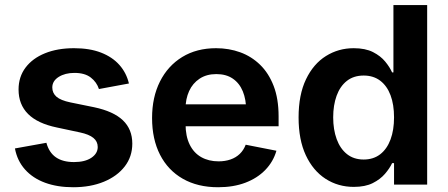

<svg xmlns="http://www.w3.org/2000/svg" viewBox="-20 -748 1816 778"><path d="M276.4 10.7Q212.4 10.7 162.6 -7.6Q112.8 -25.9 81.3 -61.3Q49.8 -96.7 40.5 -146.5L168 -169.4Q178.7 -129.9 206.5 -110.6Q234.4 -91.3 279.8 -91.3Q324.2 -91.3 350.1 -108.6Q376 -126 376 -152.3Q376 -174.8 358.4 -189.2Q340.8 -203.6 304.2 -211.4L210.4 -231.4Q132.3 -247.6 93.8 -286.1Q55.2 -324.7 55.2 -385.3Q55.2 -436.5 83.5 -474.1Q111.8 -511.7 162.4 -532.2Q212.9 -552.7 279.8 -552.7Q343.3 -552.7 389.2 -534.9Q435.1 -517.1 463.6 -485.1Q492.2 -453.1 502.4 -409.7L380.9 -387.2Q372.1 -415 347.9 -433.8Q323.7 -452.6 281.7 -452.6Q243.7 -452.6 217.8 -436.3Q191.9 -419.9 191.9 -393.6Q191.9 -371.1 208.7 -356.2Q225.6 -341.3 265.6 -333L361.3 -313.5Q439.9 -296.9 478 -260.5Q516.1 -224.1 516.1 -166Q516.1 -113.3 485.4 -73.5Q454.6 -33.7 400.6 -11.5Q346.7 10.7 276.4 10.7Z M863.8 10.7Q780.8 10.7 720.7 -23.7Q660.6 -58.1 628.4 -121.1Q596.2 -184.1 596.2 -270Q596.2 -354 628.2 -417.7Q660.2 -481.4 718.5 -517.1Q776.9 -552.7 855.5 -552.7Q907.7 -552.7 953.4 -536.1Q999 -519.5 1033.9 -485.6Q1068.8 -451.7 1088.9 -399.7Q1108.9 -347.7 1108.9 -276.4V-236.3H656.2V-325.2H1041.5L977.5 -300.3Q977.5 -344.7 963.9 -377.9Q950.2 -411.1 923.3 -429.4Q896.5 -447.8 856.4 -447.8Q816.9 -447.8 788.8 -429.2Q760.7 -410.6 746.3 -378.9Q731.9 -347.2 731.9 -308.1V-245.6Q731.9 -196.3 748.5 -162.4Q765.1 -128.4 795.4 -111.3Q825.7 -94.2 865.7 -94.2Q892.1 -94.2 914.1 -101.8Q936 -109.4 951.7 -124.5Q967.3 -139.6 975.6 -161.6L1100.1 -137.2Q1087.4 -92.8 1054.9 -59.3Q1022.5 -25.9 974.1 -7.6Q925.8 10.7 863.8 10.7Z M1413.6 9.3Q1350.1 9.3 1299.3 -23.4Q1248.5 -56.2 1219.2 -118.9Q1189.9 -181.6 1189.9 -272Q1189.9 -364.3 1220 -426.8Q1250 -489.3 1300.8 -521Q1351.6 -552.7 1413.1 -552.7Q1460.4 -552.7 1491.5 -536.9Q1522.5 -521 1541 -498.3Q1559.6 -475.6 1568.8 -454.6H1574.2V-727.5H1710.9V0H1576.7V-86.9H1568.8Q1559.1 -65.9 1540 -43.7Q1521 -21.5 1490.5 -6.1Q1460 9.3 1413.6 9.3ZM1453.6 -101.6Q1493.2 -101.6 1520.8 -123Q1548.3 -144.5 1562.5 -182.9Q1576.7 -221.2 1576.7 -272.5Q1576.7 -324.2 1562.5 -362.1Q1548.3 -399.9 1520.8 -420.9Q1493.2 -441.9 1453.6 -441.9Q1413.1 -441.9 1385.5 -420.2Q1357.9 -398.4 1344 -360.1Q1330.1 -321.8 1330.1 -272.5Q1330.1 -223.1 1344.2 -184.3Q1358.4 -145.5 1386 -123.5Q1413.6 -101.6 1453.6 -101.6Z"/></svg>

Font: Inter
Style: 650
Weight: 650
Designer: Rasmus Andersson
Foundry: rsms
Version: Version 4.001;git-66647c0bb